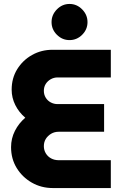

<svg xmlns="http://www.w3.org/2000/svg" viewBox="-20 -952 620 972"><path d="M248 0Q189 0 141 -27.5Q93 -55 64.5 -101.5Q36 -148 36 -207Q36 -251 55.5 -289.5Q75 -328 108 -356Q76 -383 57.5 -420Q39 -457 39 -498Q39 -556 67 -601.5Q95 -647 142 -673.5Q189 -700 246 -700H541V-560H272Q253 -560 237 -551Q221 -542 211.5 -527Q202 -512 202 -492Q202 -473 211.5 -457.5Q221 -442 237 -433.5Q253 -425 272 -425H507V-285H277Q256 -285 239 -275Q222 -265 212 -249Q202 -233 202 -212Q202 -192 212 -175.5Q222 -159 239 -150Q256 -141 277 -141H541V0ZM332 -749Q295 -749 268 -776Q241 -803 241 -840Q241 -877 268 -904.5Q295 -932 332 -932Q369 -932 396 -904.5Q423 -877 423 -840Q423 -803 396 -776Q369 -749 332 -749Z"/></svg>

Font: MuseoModerno Thin
Style: Bold
Weight: 700
Version: Version 1.003